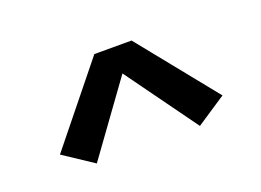

<svg xmlns="http://www.w3.org/2000/svg" viewBox="-55 -907 686 504"><g transform="rotate(-20 288.0 -655.0)"><path d="M144 -519 288 -718 432 -519 515 -574 340 -791H236L61 -574Z"/></g></svg>

Font: Iosevka Sparkle Medium
Style: Regular
Weight: 500
Designer: Belleve Invis
Foundry: Belleve Invis
Version: Version 4.5.0; ttfautohint (v1.8.3)